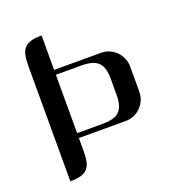

<svg xmlns="http://www.w3.org/2000/svg" viewBox="-128 -811 861 919"><g transform="rotate(-20 303.0 -351.5)"><path d="M424.3 -527.8Q446.3 -527.8 465.8 -519Q485.4 -510.3 500 -495.4Q514.6 -480.5 523.2 -460.7Q531.7 -440.9 531.7 -418.5V-290Q531.7 -267.6 523.2 -247.8Q514.6 -228 500 -213.1Q485.4 -198.2 465.6 -189.5Q445.8 -180.7 423.3 -180.7H184.1V-113.3Q184.1 -81.5 179.2 -59.8Q174.3 -38.1 161.9 -24.9Q149.4 -11.7 128.2 -5.9Q106.9 0 74.7 0V-589.8Q74.7 -621.6 79.6 -643.3Q84.5 -665 96.9 -678.2Q109.4 -691.4 130.6 -697.3Q151.9 -703.1 184.1 -703.1V-527.8ZM184.1 -502.9V-205.6H312.5Q342.8 -205.6 364 -210.9Q385.3 -216.3 398.7 -229Q412.1 -241.7 418.2 -262.5Q424.3 -283.2 424.3 -313.5V-394Q424.3 -424.8 418.2 -445.6Q412.1 -466.3 398.7 -479Q385.3 -491.7 364 -497.3Q342.8 -502.9 312.5 -502.9Z"/></g></svg>

Font: Unique
Style: Regular
Weight: 400
Designer: Anna Pocius (aka Artmaker)
Foundry: Anna Pocius
Version: Version 1.000 2013 initial release